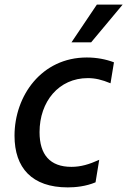

<svg xmlns="http://www.w3.org/2000/svg" viewBox="-20 -802 552 833"><path d="M290.1 -618.3H375.4L512.1 -782H400.2ZM274.1 11C307.5 11 352.3 6.7 394.5 -11L410.5 -108.7C366.8 -88.8 330.3 -78.1 289.8 -78.1C197.1 -78.1 151.6 -130.7 151.6 -228.7C151.6 -362.2 235.8 -463.1 360.8 -463.1C393.1 -463.1 421.5 -456.3 459.5 -440.7L474.4 -531.6C439.3 -545.1 398.4 -552.6 356.5 -552.6C160.2 -552.6 43 -386.4 43 -213.1C43 -73.9 118.3 11 274.1 11Z"/></svg>

Font: TID UI Medium
Style: Italic
Weight: 500
Italic angle: -9.39999°
Designer: The TID Project Authors
Foundry: Bakken & Bæck
Version: Version 1.001;hotconv 1.0.109;makeotfexe 2.5.65596